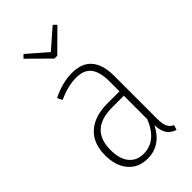

<svg xmlns="http://www.w3.org/2000/svg" viewBox="-235 -827 908 908"><g transform="rotate(-45 219.0 -373.0)"><path d="M224.1 -637.2H205.1L101.1 -740.2L117.2 -755.9L214.8 -670.9L312 -755.9L328.1 -740.2ZM347.2 -91.8Q347.2 -57.6 355.5 -40.3Q363.8 -22.9 382.8 -14.2L375 9.8Q346.2 0.5 332.3 -20.5Q318.4 -41.5 316.9 -80.1Q271 9.8 183.1 9.8Q121.6 9.8 86.2 -32.2Q50.8 -74.2 50.8 -144Q50.8 -224.1 98.6 -267.1Q146.5 -310.1 231.9 -310.1H313V-377.9Q313 -439.5 289.6 -470.2Q266.1 -501 213.9 -501Q158.2 -501 94.2 -471.2L82 -496.1Q149.9 -530.8 215.8 -530.8Q282.2 -530.8 314.7 -492.2Q347.2 -453.6 347.2 -380.9ZM185.1 -20Q271 -20 313 -124V-280.8H234.9Q86.9 -280.8 86.9 -144Q86.9 -84 113 -52Q139.2 -20 185.1 -20Z"/></g></svg>

Font: Fira Sans Compressed UltraLight
Style: Regular
Weight: 200
Width: 1
Designer: Carrois Corporate & Edenspiekermann AG
Foundry: Carrois Corporate GbR & Edenspiekermann AG
Version: Version 4.203;PS 004.203;hotconv 1.0.88;makeotf.lib2.5.64775